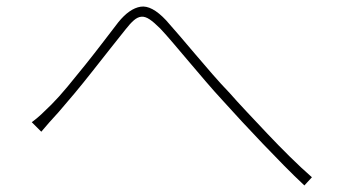

<svg xmlns="http://www.w3.org/2000/svg" viewBox="-20 -628 1040 586"><path d="M77 -255Q92 -266 106 -279Q120 -292 137 -309Q159 -331 186 -363.5Q213 -396 241 -431Q269 -466 295 -500Q321 -534 341 -560Q375 -602 409 -607.5Q443 -613 487 -566Q505 -546 528 -519Q551 -492 576.5 -462Q602 -432 628.5 -401.5Q655 -371 681 -344Q702 -320 732.5 -287.5Q763 -255 796.5 -219.5Q830 -184 865 -149.5Q900 -115 932 -87L909 -62Q879 -90 846.5 -123Q814 -156 781.5 -190Q749 -224 717.5 -258Q686 -292 659 -322Q634 -349 607.5 -380Q581 -411 556 -440.5Q531 -470 508.5 -496.5Q486 -523 469 -541Q450 -560 436.5 -569Q423 -578 411.5 -577Q400 -576 388.5 -566Q377 -556 363 -538Q343 -513 316.5 -479.5Q290 -446 262.5 -411Q235 -376 207.5 -343Q180 -310 159 -286Q145 -271 130.5 -254.5Q116 -238 106 -226L77 -255Z"/></svg>

Font: SpoqaHanSans
Style: Thin
Weight: 250
Designer: [Spoqa Han Sans] Dong-huui Kim \uAE40 \uB3D9 \uD718   [Noto Sans] Ryoko NISHIZUKA \u897F \u585A \u6DBC \u5B50  (kana & i
Foundry: Spoqa (http://bi.spoqa.com)
Version: Version 1.004;PS 1.004;hotconv 1.0.82;makeotf.lib2.5.63406